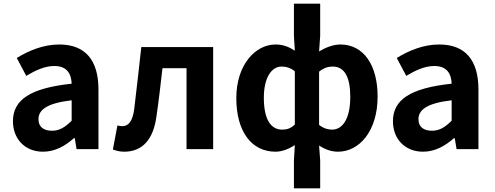

<svg xmlns="http://www.w3.org/2000/svg" viewBox="-20 -818 2715 1053"><path d="M216 14C281 14 337 -17 385 -60H390L400 0H520V-327C520 -489 447 -574 305 -574C217 -574 137 -540 72 -500L124 -402C176 -433 226 -456 278 -456C347 -456 371 -414 373 -359C148 -335 51 -272 51 -153C51 -57 116 14 216 14ZM265 -101C222 -101 191 -120 191 -164C191 -215 236 -252 373 -268V-156C338 -121 307 -101 265 -101Z M661 14C762 14 821 -54 838 -179C851 -267 861 -356 871 -444H1003V0H1149V-560H755C742 -446 730 -332 716 -219C707 -152 684 -126 651 -126C640 -126 632 -128 624 -130L599 2C619 9 637 14 661 14Z M1592 215H1736V62L1730 -20C1763 2 1798 14 1834 14C1949 14 2051 -97 2051 -289C2051 -461 1974 -574 1847 -574C1807 -574 1765 -557 1730 -536L1736 -621V-798H1592V-621L1597 -540C1568 -559 1535 -574 1491 -574C1380 -574 1276 -462 1276 -280C1276 -96 1360 14 1491 14C1529 14 1567 -3 1597 -22L1592 62ZM1528 -107C1464 -107 1427 -165 1427 -282C1427 -393 1470 -453 1524 -453C1548 -453 1574 -446 1597 -427V-135C1575 -114 1554 -107 1528 -107ZM1801 -107C1781 -107 1755 -113 1730 -133V-425C1756 -446 1780 -453 1805 -453C1870 -453 1901 -394 1901 -287C1901 -165 1858 -107 1801 -107Z M2300 14C2365 14 2421 -17 2469 -60H2474L2484 0H2604V-327C2604 -489 2531 -574 2389 -574C2301 -574 2221 -540 2156 -500L2208 -402C2260 -433 2310 -456 2362 -456C2431 -456 2455 -414 2457 -359C2232 -335 2135 -272 2135 -153C2135 -57 2200 14 2300 14ZM2349 -101C2306 -101 2275 -120 2275 -164C2275 -215 2320 -252 2457 -268V-156C2422 -121 2391 -101 2349 -101Z"/></svg>

Font: Noto Sans JP
Style: Bold
Weight: 700
Designer: Ryoko NISHIZUKA 西塚涼子 (kana, bopomofo & ideographs); Paul D. Hunt (Latin, Greek & Cyrillic); Sandoll Communications 산돌커뮤니
Foundry: Adobe
Version: Version 2.004;hotconv 1.0.118;makeotfexe 2.5.65603